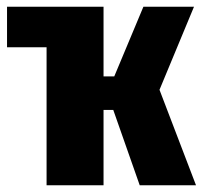

<svg xmlns="http://www.w3.org/2000/svg" viewBox="-20 -553 605 573"><path d="M456 -285 565 0H397L318 -225H289V0H119V-412H1V-533H289V-325H321L408 -533H559Z"/></svg>

Font: Fira Sans Extra Condensed ExtraBold
Style: Regular
Weight: 800
Width: 1
Designer: Carrois Corporate & Edenspiekermann AG
Foundry: Carrois Corporate GbR & Edenspiekermann AG
Version: Version 4.203